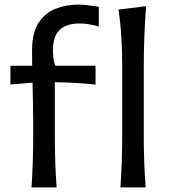

<svg xmlns="http://www.w3.org/2000/svg" viewBox="-20 -816 736 836"><path d="M117.2 0Q121.1 -58.6 122.8 -113.3Q124.5 -168 124.5 -233.9V-285.6Q124.5 -323.7 123.5 -366.5Q122.6 -409.2 121.6 -456.1L25.4 -447.8V-529.8H120.1Q120.1 -546.4 119.9 -563.2Q119.6 -580.1 119.6 -597.2Q119.6 -673.3 147.9 -716.6Q176.3 -759.8 221.9 -777.8Q267.6 -795.9 320.3 -795.9Q342.3 -795.9 368.7 -792.5Q395 -789.1 410.2 -786.6V-700.7Q392.6 -706.1 369.1 -710Q345.7 -713.9 328.6 -713.9Q268.1 -713.9 239.3 -685.5Q210.4 -657.2 210.4 -597.7Q210.4 -579.6 213.4 -559.1Q216.3 -538.6 221.2 -529.8H396V-447.8Q350.1 -452.6 306.2 -455.1Q262.2 -457.5 218.8 -458V-233.9Q218.8 -168 220.5 -113.3Q222.2 -58.6 226.6 0ZM504.4 0Q508.3 -58.1 510.3 -112.3Q512.2 -166.5 512.2 -231.9V-523.9Q512.2 -590.3 508.5 -652.3Q504.9 -714.4 496.1 -774.4L616.2 -789.1Q611.3 -725.1 608.6 -659.7Q606 -594.2 606 -523.9V-231.9Q606 -166.5 607.9 -112.3Q609.9 -58.1 614.3 0Z"/></svg>

Font: Pinar-DS2-FD Medium
Style: Regular
Weight: 500
Designer: Amin Abedi
Version: Version 3.000